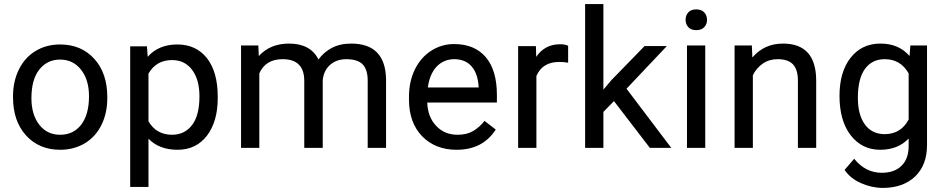

<svg xmlns="http://www.w3.org/2000/svg" viewBox="-20 -731 4670 949"><path d="M135.3 -245.6Q135.3 -164.1 174.3 -114.3Q212.9 -64.9 277.3 -64.9Q342.8 -64.9 381.3 -114.7Q419.9 -165 419.9 -255.4Q419.9 -336.9 380.4 -386.7Q341.3 -436.5 276.9 -436.5Q213.4 -436.5 174.3 -387.2Q135.3 -337.9 135.3 -245.6ZM44.4 -249.5V-255.4Q44.4 -329.1 73.7 -388.2Q103 -447.3 155.8 -479Q209 -511.2 276.9 -511.2Q381.8 -511.2 446.3 -439.9Q510.3 -369.1 510.3 -251.5V-245.6Q510.3 -172.4 481.9 -114.3Q453.6 -56.2 400.4 -23.4Q373.5 -7.3 342.8 1Q312 9.3 277.3 9.3Q172.9 9.3 108.4 -62Q44.4 -132.8 44.4 -249.5Z M929.2 -112.8Q965.8 -160.6 965.8 -254.9Q965.8 -337.9 929.2 -386.2Q893.1 -434.1 830.1 -434.1Q752.4 -434.1 713.9 -367.2V-131.3Q752.4 -64.9 831.1 -64.9Q893.1 -65.4 929.2 -112.8ZM1056.2 -253.4V-245.6Q1056.2 -131.3 1003.4 -61Q949.7 9.3 857.4 9.3Q767.1 9.3 713.9 -45.4V190.9V192.9H711.4H625.5H623.5V190.9V-500V-502H625.5H704.1H706.1L706.5 -500L710 -450.2Q763.7 -511.2 856.4 -511.2Q949.7 -511.2 1003.4 -442.9Q1056.2 -374.5 1056.2 -253.4Z M1575.2 -335V-2V0H1572.8H1486.3H1483.9V-2V-331.1Q1483.9 -438.5 1377 -438.5Q1292.5 -438.5 1261.7 -368.2V-2V0H1259.3H1173.8H1171.4V-2V-503.9V-506.3H1173.8H1254.9H1256.8V-504.4L1259.3 -454.1Q1315.4 -515.6 1408.7 -515.6Q1514.6 -515.6 1554.2 -437Q1579.1 -471.7 1618.2 -493.2Q1659.7 -515.6 1715.8 -515.6Q1885.3 -515.6 1888.2 -338.4V-2V0H1886.2H1799.8H1797.4V-2V-333.5Q1797.4 -386.2 1772.9 -412.4Q1748.5 -438.5 1690.4 -438.5Q1642.6 -438 1611.3 -410.2Q1580.1 -382.3 1575.2 -335Z M2345.7 -298.8V-303.2Q2341.8 -367.7 2310.5 -403.3Q2279.3 -438.5 2225.1 -438.5Q2173.3 -438.5 2137.7 -401.4Q2103.5 -364.3 2094.7 -298.8ZM2429.2 -88.9Q2365.2 9.3 2236.8 9.3Q2131.8 9.3 2066.4 -57.6Q2002 -124.5 2001.5 -236.8V-252.9Q2001.5 -328.1 2030.3 -387.2Q2059.1 -446.3 2110.8 -480Q2163.6 -513.7 2225.1 -513.2Q2325.7 -513.2 2381.3 -448.2Q2436 -383.3 2436 -262.2V-226.6V-224.1H2434.1H2091.8Q2094.2 -153.3 2135.3 -109.4Q2176.8 -64.9 2241.7 -64.9Q2287.6 -64.9 2318.8 -83.5Q2350.1 -102.1 2373.5 -131.8L2375 -133.8L2376.5 -132.3L2428.7 -91.8L2430.7 -90.3Z M2788.1 -420.9 2785.6 -421.4Q2766.1 -424.8 2744.6 -424.8Q2744.1 -424.8 2743.7 -424.8Q2661.1 -424.8 2631.3 -355.5V-2V0H2628.9H2543H2541V-2V-501V-502.9H2543H2627H2628.9V-501L2630.4 -450.2Q2672.9 -512.2 2747.6 -512.2H2748Q2773.4 -512.2 2786.6 -505.4L2788.1 -504.9V-503.4V-423.8Z M2872.1 -710.9ZM2872.1 -710.9H2962.4V-288.1L3004.9 -338.4H3005.4L3165 -502.4L3165.5 -503.4H3166.5H3271H3275.9L3272.5 -499.5L3076.7 -292.5L3295.4 -3.4L3298.3 0H3293.9H3193.4H3191.9L3191.4 -1L3014.6 -231.4L2962.4 -177.7V-2V0H2960H2874H2872.1V-2Z M3381.8 -669.4Q3395 -684.6 3421.1 -684.6Q3447.3 -684.6 3460.9 -669.7Q3474.6 -654.8 3474.6 -633.1Q3474.6 -611.3 3460.9 -596.7Q3447.3 -582 3421.4 -582Q3395.5 -582 3382.1 -596.7Q3368.7 -611.3 3368.7 -633.1Q3368.7 -654.8 3381.8 -669.4ZM3465.8 0H3463.4H3377.9H3375.5V-2V-503.9V-506.3H3377.9H3463.4H3465.8V-503.9V-2Z M3696.3 -506.3V-504.4L3698.7 -446.8Q3757.3 -515.6 3850.1 -515.6Q4013.2 -515.6 4014.2 -334V-2V0H4012.2H3926.3H3923.8V-2V-334.5Q3923.3 -387.7 3899.2 -413.1Q3875 -438.5 3823.7 -438.5Q3781.7 -438.5 3750 -416.5Q3718.8 -395 3701.2 -359.4V-2V0H3698.7H3612.8H3610.8V-2V-503.9V-506.3H3612.8H3694.3Z M4255.4 -390.6Q4220.2 -342.3 4220.2 -247.6Q4220.2 -163.6 4254.9 -115.7Q4289.6 -68.4 4352.1 -67.9Q4432.6 -67.9 4471.2 -140.1V-368.2Q4431.6 -438.5 4353 -438.5Q4290.5 -438.5 4255.4 -390.6ZM4184.6 -62.5Q4129.4 -134.3 4129.4 -257.3Q4129.4 -375.5 4184.1 -445.3Q4239.3 -515.6 4331.5 -515.6Q4422.9 -515.6 4475.6 -454.1L4479.5 -504.4V-506.3H4481.4H4560.1H4562V-503.9V-14.2Q4562 84 4503.9 140.6Q4444.8 197.3 4344.7 197.8Q4289.1 197.8 4235.8 174.3Q4183.1 150.9 4155.3 109.9L4154.3 108.4L4155.8 107.4L4200.2 55.7L4201.7 53.7L4203.6 55.7Q4258.8 123 4338.4 123Q4400.9 123 4436 88.4Q4471.2 53.7 4471.2 -9.3V-46.4Q4418.5 9.3 4330.6 9.3Q4240.2 9.3 4184.6 -62.5Z"/></svg>

Font: MAUL
Style: Regular
Weight: 400
Designer: MAUL
Version: Version 1.0; 2020; ttfautohint (v1.8.3)